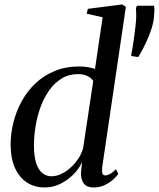

<svg xmlns="http://www.w3.org/2000/svg" viewBox="-20 -837 718 868"><path d="M442 -81Q440 -63.5 442.8 -53.8Q445.5 -44 456 -44Q466 -44 478 -50.8Q490 -57.5 504 -72L515 -51Q507 -39 491 -24.8Q475 -10.5 453 0Q431 10.5 403.5 10.5Q370.5 10.5 357.2 -9.5Q344 -29.5 346.5 -62.5L351.5 -105Q338 -75 312.2 -48.8Q286.5 -22.5 253 -6Q219.5 10.5 183 10.5Q135 10.5 100.2 -13Q65.5 -36.5 46.8 -79.8Q28 -123 28 -183Q28 -233.5 40.8 -284Q53.5 -334.5 78.5 -380Q103.5 -425.5 141 -460.8Q178.5 -496 227.8 -516.2Q277 -536.5 338.5 -536.5Q357.5 -536.5 376.2 -533.5Q395 -530.5 409.5 -525.5L444 -759L372 -775L377 -797L533 -817L549 -806ZM401.5 -471Q394.5 -483.5 376.2 -492.8Q358 -502 333.5 -502Q291 -502 258.5 -482Q226 -462 202.2 -428.2Q178.5 -394.5 163.2 -352.8Q148 -311 140.8 -266.2Q133.5 -221.5 133.5 -179.5Q133.5 -132 143.2 -101Q153 -70 171 -55Q189 -40 212.5 -40Q241 -40 270 -57.5Q299 -75 322.2 -103.5Q345.5 -132 355.5 -165.5ZM605 -579 574.5 -583.5 573 -587.5Q579.5 -620 584.2 -653.5Q589 -687 592.5 -718Q595.5 -742 595.8 -762.8Q596 -783.5 594.5 -800.5L599 -811H676Q678.5 -801 678.2 -791.5Q678 -782 676.5 -765Q675 -739 665 -707.5Q655 -676 639.5 -643Q624 -610 605 -579Z"/></svg>

Font: Merriweather 96pt
Style: Italic
Weight: 400
Italic angle: -7.8°
Version: Version 2.101